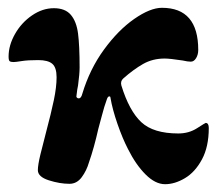

<svg xmlns="http://www.w3.org/2000/svg" viewBox="-20 -457 565 492"><path d="M308 -75Q294 -102 281 -139.5Q268 -177 263 -207Q263 -210 260 -210Q258 -210 256.5 -208Q255 -206 254 -203Q247 -184 241 -160.5Q235 -137 232 -127Q221 -78 208 -41Q202 -20 189.5 -3Q177 14 158 14Q133 14 105 5Q77 -4 77 -21Q77 -34 83.5 -61Q90 -88 98 -118Q111 -167 118 -200.5Q125 -234 125 -259Q125 -284 114 -293.5Q103 -303 78 -303Q51 -303 35.5 -300.5Q20 -298 15 -298Q8 -298 5 -300Q2 -302 2 -312Q2 -341 18.5 -370Q35 -399 62 -417.5Q89 -436 118 -436Q147 -436 161.5 -419Q176 -402 180 -371Q184 -340 184 -284Q184 -268 180 -238Q178 -230 176 -212Q175 -209 177 -207Q179 -205 181 -205H182Q188 -205 191 -217Q210 -280 246.5 -330Q283 -380 324 -408.5Q365 -437 395 -437Q488 -437 488 -329Q488 -317 482.5 -308Q477 -299 469 -299Q461 -299 448 -302Q415 -307 402 -307Q371 -307 346.5 -293Q322 -279 296 -256Q288 -249 291 -238Q311 -173 342 -144Q373 -115 437 -115Q464 -115 485 -128.5Q506 -142 507 -142Q515 -142 515 -129Q515 -81 497.5 -48.5Q480 -16 454 -0.5Q428 15 403 15Q378 15 353 -10Q328 -35 308 -75Z"/></svg>

Font: EB Garamond ExtraBold
Style: Regular
Weight: 800
Designer: Georg Duffner and Octavio Pardo
Foundry: Georg Duffner
Version: Version 1.000